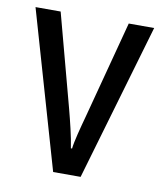

<svg xmlns="http://www.w3.org/2000/svg" viewBox="-67 -592 544 647"><g transform="rotate(10 205.5 -268.5)"><path d="M158 0H252L409 -537H322L234 -204C222 -160 210 -115 207 -89H203C197 -129 185 -177 174 -219L89 -537H3Z"/></g></svg>

Font: Noto Sans Gujarati Condensed
Style: Regular
Weight: 400
Width: 3
Designer: Jelle Bosma - Monotype Design Team, Universal Thirst
Foundry: Monotype Imaging Inc.
Version: Version 2.106